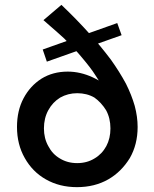

<svg xmlns="http://www.w3.org/2000/svg" viewBox="-20 -759 636 791"><path d="M297 12Q370 12 426 -20Q480 -51 515 -108Q547 -164 547 -236Q547 -278 535 -323Q522 -368 499 -414Q472 -464 437 -513Q394 -570 348 -621Q297 -678 233 -739L159 -676Q236 -609 245 -600Q293 -552 315 -525Q355 -478 373 -449Q401 -407 419 -370L464 -369Q363 -464 259 -464Q198 -464 151 -435Q104 -405 77 -354Q50 -303 50 -236Q50 -164 82 -108Q114 -51 169 -20Q225 12 297 12ZM369 -106Q338 -87 298 -87Q258 -87 227 -106Q196 -124 179 -157Q161 -189 161 -230Q161 -272 179 -305Q197 -338 228 -357Q260 -375 298 -375Q338 -375 369 -357Q397 -337 417 -305Q435 -272 435 -230Q435 -189 418 -157Q400 -124 369 -106ZM156 -555 173 -505 481 -614 463 -664Z"/></svg>

Font: NM-font
Style: Medium
Weight: 500
Designer: ""
Foundry: ""
Version: ""